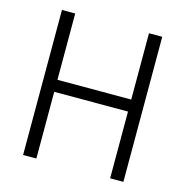

<svg xmlns="http://www.w3.org/2000/svg" viewBox="-104 -797 864 895"><g transform="rotate(15 328.0 -350.0)"><path d="M86 0H150V-322H506V0H570V-700H506V-380H150V-700H86Z"/></g></svg>

Font: Meta Space Light
Style: Regular
Weight: 300
Designer: Meta Pool / Florian Karsten
Foundry: Meta Pool / Florian Karsten
Version: Version 2.000;Glyphs 3.1.1 (3137)